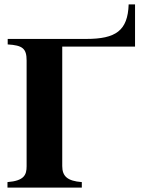

<svg xmlns="http://www.w3.org/2000/svg" viewBox="-20 -853 666 873"><path d="M594 -641V-833H565C561 -713 506 -676 372 -676H15V-651C83 -647 101 -632 101 -578V-97C101 -58 90 -31 14 -25V0H352V-25C286 -30 263 -52 263 -98V-641Z"/></svg>

Font: XITS Math
Style: Bold
Weight: 700
Designer: MicroPress Inc., with final additions and corrections provided by Coen Hoffman, Elsevier (retired)
Version: Version 1.302